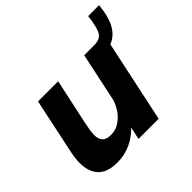

<svg xmlns="http://www.w3.org/2000/svg" viewBox="-162 -851 1045 1045"><g transform="rotate(-45 361.0 -328.0)"><path d="M188.5 10Q132.5 10 100 -9Q67.5 -28 53.8 -60.5Q40 -93 40 -132.5Q40 -154.5 43.5 -178.2Q47 -202 54.5 -235.5L117 -531H272L216.5 -272.5Q210 -243 206.8 -222.2Q203.5 -201.5 203.5 -184.5Q203.5 -156 218 -138.5Q232.5 -121 270.5 -121Q304 -121 332.8 -139Q361.5 -157 382.2 -186.2Q403 -215.5 412.5 -249L472.5 -531H551Q597.5 -531 613.8 -562.5Q630 -594 638.5 -666.5H722.5Q713.5 -580 686.5 -534.5Q659.5 -489 615 -472.5L514.5 0H359.5L375 -72Q339 -34 291.2 -12Q243.5 10 188.5 10Z"/></g></svg>

Font: Epilogue
Style: Bold Italic
Weight: 700
Italic angle: -12°
Designer: Tyler Finck
Foundry: Etcetera Type Co
Version: Version 2.111; ttfautohint (v1.8.3)